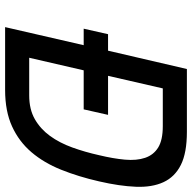

<svg xmlns="http://www.w3.org/2000/svg" viewBox="-20 -714 734 733"><g transform="rotate(90 346.5 -347.0)"><path d="M110 -393H173L243 -694H483Q563 -694 609 -671Q655 -648 675 -604.5Q695 -561 692.5 -499Q690 -437 672 -359Q654 -280 627.5 -214Q601 -148 560.5 -100.5Q520 -53 462 -26.5Q404 0 323 0H83L152 -300H89ZM572 -359Q585 -413 589 -457.5Q593 -502 582 -534.5Q571 -567 542.5 -584.5Q514 -602 461 -602H317L269 -393H418L397 -300H248L200 -92H344Q397 -92 434.5 -113.5Q472 -135 498.5 -171.5Q525 -208 542.5 -256.5Q560 -305 572 -359Z"/></g></svg>

Font: Panefresco 600wt
Style: Italic
Weight: 600
Foundry: Campivisivi & Chank Co
Version: Version 1.000